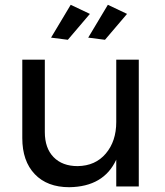

<svg xmlns="http://www.w3.org/2000/svg" viewBox="-20 -778 689 801"><path d="M355 -720 263 -612 193 -621 275 -758ZM418 -612 348 -621 430 -758 510 -720ZM465 -529H559V0H465V-112Q413 1 269 3Q177 3 125 -51.5Q73 -106 73 -202V-529H167V-227Q167 -160 203.5 -122.5Q240 -85 304 -85Q378 -86 421.5 -137.5Q465 -189 465 -269Z"/></svg>

Font: Montserrat arm
Style: Regular
Weight: 400
Designer: Julieta Ulanovsky
Foundry: Julieta Ulanovsky
Version: Version 6.000;PS 006.000;hotconv 1.0.88;makeotf.lib2.5.64775